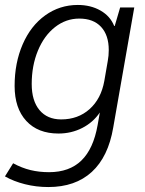

<svg xmlns="http://www.w3.org/2000/svg" viewBox="-27 -530 585 775"><path d="M515 -500 430 -15Q410 103 343.5 164Q277 225 168 225Q119 225 73.5 213.5Q28 202 -7 182L26 129Q61 148 96 156.5Q131 165 171 165Q253 165 301.5 118Q350 71 367 -25L376 -76Q349 -36 305 -13.5Q261 9 209 9Q126 9 79 -42Q32 -93 32 -183Q32 -276 64.5 -351Q97 -426 155.5 -468Q214 -510 287 -510Q339 -510 378.5 -487.5Q418 -465 434 -425H436L458 -500ZM412 -328Q412 -388 381 -421.5Q350 -455 293 -455Q239 -455 195 -420.5Q151 -386 126 -325.5Q101 -265 101 -191Q101 -123 132.5 -85.5Q164 -48 220 -48Q288 -48 334.5 -89.5Q381 -131 394 -203L408 -284Q412 -305 412 -328Z"/></svg>

Font: Sarabun Light
Style: Italic
Weight: 300
Italic angle: -10°
Designer: Suppakit Chalermlarp | Katatrad Co.,Ltd.
Foundry: Cadson Demak Co.,Ltd.
Version: Version 1.000; ttfautohint (v1.6)